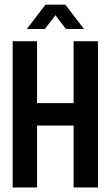

<svg xmlns="http://www.w3.org/2000/svg" viewBox="-20 -824 486 844"><path d="M180 -803.6H267.1L349.3 -696.4H270L223.6 -757.1L177.1 -696.4H97.9ZM35.7 -642.9H142.9V-370.7H303.6V-642.9H410.7V0H303.6V-272.1H142.9V0H35.7Z"/></svg>

Font: Aire Exterior
Style: Regular
Weight: 400
Width: 4
Designer: Jayvee Enaguas (HarvettFox96)
Version: 20190503.02